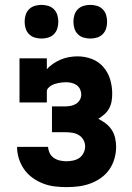

<svg xmlns="http://www.w3.org/2000/svg" viewBox="-20 -759 540 787"><path d="M252 8Q228 8 203.5 5Q179 2 156 -7Q133 -16 113 -30.5Q93 -45 79 -65Q65 -85 57.5 -108.5Q50 -132 50 -157H177Q178 -143 184 -131Q190 -119 201 -111.5Q212 -104 225.5 -101Q239 -98 252 -98Q266 -98 280 -101Q294 -104 305 -111.5Q316 -119 322.5 -132Q329 -145 329 -159Q329 -173 322 -185.5Q315 -198 303.5 -205Q292 -212 278 -214.5Q264 -217 250 -217H193V-323H250Q261 -323 272 -325.5Q283 -328 292.5 -334Q302 -340 307.5 -350Q313 -360 313 -372Q313 -383 308 -393.5Q303 -404 293.5 -410.5Q284 -417 272.5 -419.5Q261 -422 250 -422Q242 -422 234 -421Q226 -420 218.5 -418.5Q211 -417 203.5 -414.5Q196 -412 189.5 -408Q183 -404 177.5 -398Q172 -392 172 -384V-339H60V-520H172V-475Q183 -488 198 -498Q213 -508 229.5 -515Q246 -522 263.5 -525Q281 -528 298 -528Q328 -528 356 -517.5Q384 -507 403.5 -484.5Q423 -462 431.5 -433.5Q440 -405 440 -375Q440 -360 437.5 -344.5Q435 -329 427.5 -315Q420 -301 408 -290.5Q396 -280 383 -272Q399 -264 413.5 -253Q428 -242 438 -226.5Q448 -211 452 -193Q456 -175 456 -157Q456 -133 449 -108.5Q442 -84 428 -64Q414 -44 393.5 -29.5Q373 -15 349.5 -6.5Q326 2 301.5 5Q277 8 252 8ZM350 -601Q336 -601 322.5 -605Q309 -609 299 -619Q289 -629 285 -642.5Q281 -656 281 -670Q281 -684 285 -697.5Q289 -711 299 -721Q309 -731 322.5 -735Q336 -739 350 -739Q364 -739 377.5 -735Q391 -731 401 -721Q411 -711 415 -697.5Q419 -684 419 -670Q419 -656 415 -642.5Q411 -629 401 -619Q391 -609 377.5 -605Q364 -601 350 -601ZM150 -601Q136 -601 122.5 -605Q109 -609 99 -619Q89 -629 85 -642.5Q81 -656 81 -670Q81 -684 85 -697.5Q89 -711 99 -721Q109 -731 122.5 -735Q136 -739 150 -739Q164 -739 177.5 -735Q191 -731 201 -721Q211 -711 215 -697.5Q219 -684 219 -670Q219 -656 215 -642.5Q211 -629 201 -619Q191 -609 177.5 -605Q164 -601 150 -601Z"/></svg>

Font: Iosevka Curly Slab Heavy
Style: Regular
Weight: 900
Monospace: yes
Designer: Belleve Invis
Foundry: Belleve Invis
Version: Version 22.1.2; ttfautohint (v1.8.4)